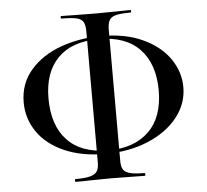

<svg xmlns="http://www.w3.org/2000/svg" viewBox="-51 -728 885 820"><g transform="rotate(-5 391.5 -318.5)"><path d="M49 -320Q49 -401 99 -458.5Q149 -516 230 -545Q311 -574 404 -574Q508 -574 582.5 -539Q657 -504 695.5 -447.5Q734 -391 734 -326Q734 -255 688 -197Q642 -139 560.5 -105Q479 -71 377 -71Q276 -71 201.5 -104Q127 -137 88 -194Q49 -251 49 -320ZM628 -321Q628 -435 567.5 -498.5Q507 -562 392 -562Q277 -562 216.5 -501Q156 -440 156 -328Q156 -212 216 -148.5Q276 -85 391 -85Q503 -85 565.5 -146Q628 -207 628 -321ZM241 25Q283 25 304.5 19Q326 13 334 0Q342 -13 342 -36V-598Q342 -626 334.5 -639.5Q327 -653 306 -658Q285 -663 241 -663Q238 -663 238 -668.5Q238 -674 241 -674Q280 -674 303 -673L389 -672L479 -673Q501 -674 537 -674Q540 -674 540 -668.5Q540 -663 537 -663Q494 -663 473.5 -657.5Q453 -652 445.5 -638Q438 -624 438 -596V-36Q438 -13 445 0Q452 13 473.5 19Q495 25 537 25Q540 25 540 31Q540 37 537 37Q500 37 478 36L389 35L303 36Q280 37 241 37Q238 37 238 31Q238 25 241 25Z"/></g></svg>

Font: Cormorant SC SemiBold
Style: Regular
Weight: 600
Designer: Christian Thalmann (Catharsis Fonts)
Foundry: Catharsis Fonts
Version: Version 4.000